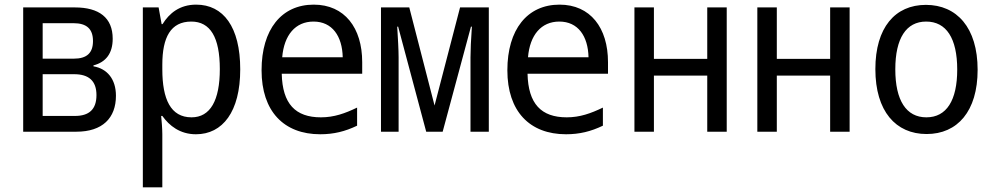

<svg xmlns="http://www.w3.org/2000/svg" viewBox="-20 -568 4280 828"><path d="M80 0H309C422 0 480 -59 480 -155C480 -227 442 -272 383 -282V-286C437 -300 466 -338 466 -401C466 -492 407 -536 303 -536H80ZM164 -315V-468H297C354 -468 381 -443 381 -391C381 -340 355 -315 298 -315ZM164 -68V-248H300C363 -248 396 -219 396 -158C396 -96 364 -68 303 -68Z M596 240H680V11C680 -14 677 -48 675 -68H680C710 -26 756 11 825 11C940 11 1016 -86 1016 -269C1016 -452 943 -548 826 -548C755 -548 710 -511 681 -464H677L664 -536H596ZM806 -62C716 -62 680 -140 680 -269V-289C680 -407 716 -475 805 -475C887 -475 928 -407 928 -270C928 -135 887 -62 806 -62Z M1361 11C1419 11 1468 -1 1520 -26V-104C1468 -79 1421 -62 1364 -62C1254 -62 1198 -120 1195 -250H1542V-300C1542 -448 1466 -548 1333 -548C1194 -548 1108 -441 1108 -265C1108 -88 1204 11 1361 11ZM1197 -321C1205 -417 1254 -475 1332 -475C1413 -475 1456 -412 1458 -321Z M1623 0H1699V-321C1699 -353 1696 -403 1693 -453H1697L1818 0H1889L2011 -453H2015C2011 -397 2009 -351 2009 -320V0H2088V-536H1964L1854 -113L1745 -536H1623Z M2421 11C2479 11 2528 -1 2580 -26V-104C2528 -79 2481 -62 2424 -62C2314 -62 2258 -120 2255 -250H2602V-300C2602 -448 2526 -548 2393 -548C2254 -548 2168 -441 2168 -265C2168 -88 2264 11 2421 11ZM2257 -321C2265 -417 2314 -475 2392 -475C2473 -475 2516 -412 2518 -321Z M2716 0H2800V-242H3030V0H3114V-536H3030V-314H2800V-536H2716Z M3246 0H3330V-242H3560V0H3644V-536H3560V-314H3330V-536H3246Z M3976 10C4109 10 4196 -88 4196 -267C4196 -449 4106 -547 3973 -547C3840 -547 3755 -449 3755 -270C3755 -88 3843 10 3976 10ZM3975 -62C3888 -62 3841 -135 3841 -269C3841 -403 3888 -475 3974 -475C4061 -475 4108 -403 4108 -268C4108 -135 4062 -62 3975 -62Z"/></svg>

Font: Noto Sans Mono Condensed
Style: Regular
Weight: 400
Width: 3
Designer: Monotype Design Team
Foundry: Monotype Imaging Inc.
Version: Version 2.014